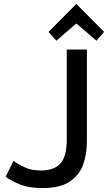

<svg xmlns="http://www.w3.org/2000/svg" viewBox="-20 -946 552 981"><path d="M197 15Q126 15 78.5 -5Q31 -25 9 -43L49 -124Q72 -107 106.5 -91Q141 -75 188 -75Q257 -75 289 -111Q321 -147 321 -232V-693H424V-224Q424 -157 404 -103Q384 -49 334.5 -17Q285 15 197 15ZM268 -738 228 -783 370 -926 512 -783 473 -738 370 -826Z"/></svg>

Font: Ubuntu Sans Medium
Style: Regular
Weight: 500
Designer: Dalton Maag Ltd
Foundry: Dalton Maag Ltd
Version: Version 1.006; ttfautohint (v1.8.4.7-5d5b)